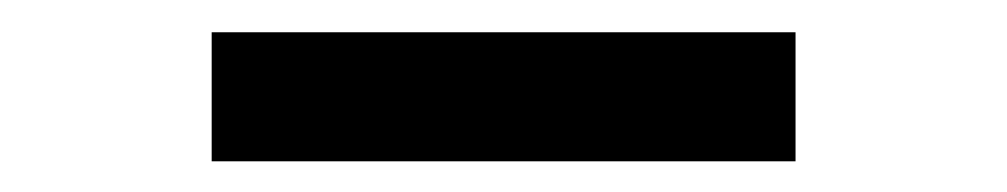

<svg xmlns="http://www.w3.org/2000/svg" viewBox="-20 -772 640 122"><path d="M114.5 -669.5V-751.5H485.5V-669.5Z"/></svg>

Font: Encode Sans Exp SmBold
Style: Regular
Weight: 600
Width: 7
Designer: Multiple Designers
Foundry: Impallari Type
Version: Version 3.002; ttfautohint (v1.8.3) -l 8 -r 50 -G 200 -x 14 